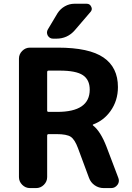

<svg xmlns="http://www.w3.org/2000/svg" viewBox="-20 -1004 690 1004"><path d="M234.4 -302.7Q226.6 -302.7 226.6 -294.9V-78.1Q226.6 -54.7 209.5 -37.6Q192.4 -20.5 168.9 -20.5H136.7Q113.3 -20.5 96.2 -37.6Q79.1 -54.7 79.1 -78.1V-697.3Q79.1 -720.7 96.2 -737.8Q113.3 -754.9 136.7 -754.9H282.2Q446.3 -754.9 521.5 -703.1Q596.7 -651.4 596.7 -548.8Q596.7 -477.5 557.6 -422.9Q522.5 -374 467.8 -353.5Q465.8 -353.5 465.3 -351.1Q464.8 -348.6 466.8 -347.7Q505.9 -317.4 537.1 -236.3L598.6 -74.2Q601.6 -66.4 601.6 -59.6Q601.6 -47.9 594.7 -38.1Q582 -20.5 561.5 -20.5H522.5Q496.1 -20.5 475.1 -35.2Q454.1 -49.8 445.3 -74.2L387.7 -229.5Q371.1 -274.4 350.1 -288.6Q329.1 -302.7 275.4 -302.7ZM281.2 -935.5Q295.9 -958 319.3 -971.2Q342.8 -984.4 369.1 -984.4H433.6Q450.2 -984.4 457 -968.8Q460 -962.9 460 -958Q460 -949.2 453.1 -941.4L370.1 -844.7Q332 -801.8 274.4 -801.8H257.8Q239.3 -801.8 229.5 -818.4Q225.6 -826.2 225.6 -834Q225.6 -842.8 230.5 -850.6ZM292 -634.8H234.4Q226.6 -634.8 226.6 -627V-425.8Q226.6 -418.9 234.4 -418.9H279.3Q449.2 -418.9 449.2 -535.2Q449.2 -586.9 413.6 -610.8Q377.9 -634.8 292 -634.8Z"/></svg>

Font: Gen Jyuu Gothic P Bold
Style: Bold
Weight: 700
Designer: [Source Han Sans]
Ryoko NISHIZUKA  (kana & ideographs); Paul D. Hunt (Latin, Greek & Cyrillic); Wenlong ZHANG  (bopomofo
Version: Version 1.002.20150607